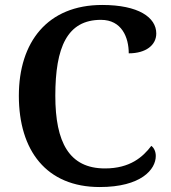

<svg xmlns="http://www.w3.org/2000/svg" viewBox="-20 -744 688 774"><path d="M382 10C549 10 608 -61 608 -115C608 -133 601 -148 590 -156C556 -111 504 -65 403 -65C259 -65 203 -170 203 -358C203 -554 251 -664 387 -664C471 -664 499 -593 499 -529C568 -529 610 -562 610 -609C610 -674 538 -724 392 -724C171 -724 56 -574 56 -358C56 -137 167 10 382 10Z"/></svg>

Font: Noto Serif Lao SemiBold
Style: Regular
Weight: 600
Designer: Monotype Design Team
Foundry: Monotype Imaging Inc.
Version: Version 2.003